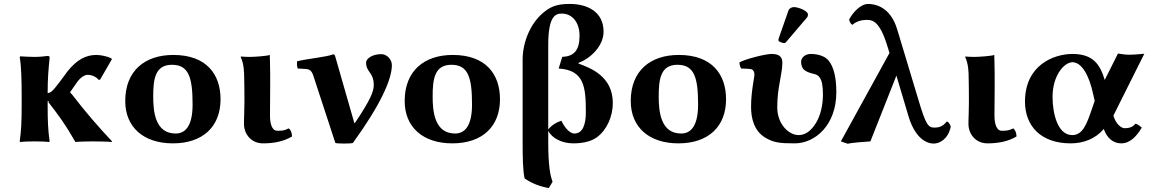

<svg xmlns="http://www.w3.org/2000/svg" viewBox="-20 -718 5837 975"><path d="M346 -238C340 -246 337 -243 337 -248C337 -253 338 -253 341 -257L371 -300C392 -330 414 -338 425 -338C447 -338 470 -327 480 -313H488L548 -417L545 -422C528 -431 493 -439 469 -439C415 -439 370 -414 323 -356C323 -356 284 -302 262 -275C251 -262 240 -247 222 -245V-246C222 -321 226 -364 232 -424C232 -431 229 -434 223 -434C209 -432 182 -429 154 -429C128 -429 101 -431 83 -432L80 -428C88 -385 90 -310 90 -235V-180C90 -105 88 -54 80 0L82 3C103 1 121 0 156 0C190 0 211 1 230 3L232 0C224 -57 222 -104 222 -180V-205C231 -205 230 -204 228 -203C226 -202 224 -201 226 -199C280 -129 309 -91 363 3C378 1 432 0 449 0C466 0 538 1 547 3L549 0C475 -79 416 -147 346 -238Z M616 -205C616 -72 709 10 858 10C1011 10 1100 -76 1100 -214C1100 -340 1029 -439 860 -439C717 -439 616 -360 616 -205ZM853 -389C938 -389 958 -326 958 -187C958 -72 917 -40 872 -40C768 -40 758 -151 758 -228C758 -315 767 -389 853 -389Z M1221 -261C1222 -222 1221 -173 1220 -135C1219 -115 1219 -99 1219 -88C1219 -41 1252 10 1316 10C1368 10 1420 1 1463 -25C1463 -41 1457 -59 1446 -66C1424 -55 1414 -54 1388 -54C1361 -54 1351 -90 1351 -131C1351 -161 1352 -212 1352 -272V-343C1352 -375 1350 -439 1350 -439C1335 -433 1267 -429 1248 -429C1236 -429 1210 -430 1204 -431L1202 -429C1219 -394 1220 -350 1220 -322Z M1572 -331 1683 8C1693 12 1762 12 1772 8C1909 -181 1970 -313 1970 -387C1970 -415 1946 -443 1916 -443C1867 -443 1839 -418 1839 -401C1839 -350 1878 -352 1878 -286C1878 -253 1860 -210 1788 -102C1787 -100 1786 -99 1785 -98C1781 -91 1780 -90 1778 -98L1683 -429C1680 -440 1678 -442 1671 -442C1641 -429 1549 -421 1489 -407C1487 -399 1488 -378 1492 -370L1529 -368C1552 -367 1563 -360 1572 -331Z M2035 -205C2035 -72 2128 10 2277 10C2430 10 2519 -76 2519 -214C2519 -340 2448 -439 2279 -439C2136 -439 2035 -360 2035 -205ZM2272 -389C2357 -389 2377 -326 2377 -187C2377 -72 2336 -40 2291 -40C2187 -40 2177 -151 2177 -228C2177 -315 2186 -389 2272 -389Z M2634 0C2634 83 2635 147 2644 188C2680 213 2721 229 2767 237L2786 205C2774 173 2764 124 2764 0V-54C2783 -16 2833 10 2892 10C2931 10 2978 3 3010 -20C3062 -58 3092 -127 3092 -195C3092 -331 2978 -373 2918 -395V-399C2979 -421 3045 -485 3045 -557C3045 -657 2965 -698 2873 -698C2801 -698 2772 -681 2737 -652C2673 -598 2634 -503 2634 -416ZM2764 -489C2764 -639 2802 -649 2833 -649C2886 -649 2923 -604 2923 -537C2923 -462 2895 -432 2835 -429L2817 -370C2947 -362 2955 -276 2955 -147C2955 -88 2940 -40 2897 -40C2868 -40 2841 -82 2831 -105C2786 -91 2764 -61 2764 -61Z M3183 -205C3183 -72 3276 10 3425 10C3578 10 3667 -76 3667 -214C3667 -340 3596 -439 3427 -439C3284 -439 3183 -360 3183 -205ZM3420 -389C3505 -389 3525 -326 3525 -187C3525 -72 3484 -40 3439 -40C3335 -40 3325 -151 3325 -228C3325 -315 3334 -389 3420 -389Z M4227 -250C4227 -321 4215 -377 4188 -410C4169 -434 4132 -444 4097 -444C4066 -444 4048 -423 4048 -404C4048 -389 4053 -372 4064 -363C4077 -352 4096 -347 4104 -345C4115 -342 4132 -340 4142 -325C4153 -310 4159 -285 4159 -238C4159 -188 4148 -132 4122 -91C4099 -55 4071 -32 4036 -32C3982 -32 3927 -92 3927 -172C3927 -226 3933 -263 3939 -297C3944 -330 3953 -366 3953 -399C3953 -432 3934 -444 3898 -444C3865 -444 3761 -417 3735 -401C3735 -391 3739 -376 3744 -370C3757 -369 3790 -370 3799 -365C3805 -362 3811 -352 3811 -341C3811 -326 3807 -316 3804 -291C3799 -258 3794 -220 3794 -175C3794 -118 3809 -55 3863 -21C3908 7 3941 10 4016 10C4117 10 4227 -80 4227 -250ZM4012 -682C4001 -682 3988 -676 3984 -665L3934 -522C3933 -519 3933 -514 3933 -513C3933 -506 3955 -499 3963 -499C3967 -499 3971 -503 3974 -507L4078 -629C4082 -634 4083 -639 4083 -644C4083 -664 4032 -682 4012 -682Z M4808 -75C4805 -84 4799 -99 4788 -101C4767 -75 4747 -70 4726 -70C4694 -70 4682 -82 4643 -214L4536 -569C4501 -687 4419 -698 4389 -698C4350 -698 4311 -655 4292 -619C4294 -606 4302 -594 4309 -592C4327 -609 4355 -617 4380 -617C4408 -617 4447 -616 4488 -478L4497 -449L4250 0L4285 12C4308 6 4373 2 4400 0L4532 -334L4594 -126C4622 -33 4672 11 4722 11C4751 11 4795 -11 4808 -75Z M4900 -261C4901 -222 4900 -173 4899 -135C4898 -115 4898 -99 4898 -88C4898 -41 4931 10 4995 10C5047 10 5099 1 5142 -25C5142 -41 5136 -59 5125 -66C5103 -55 5093 -54 5067 -54C5040 -54 5030 -90 5030 -131C5030 -161 5031 -212 5031 -272V-343C5031 -375 5029 -439 5029 -439C5014 -433 4946 -429 4927 -429C4915 -429 4889 -430 4883 -431L4881 -429C4898 -394 4899 -350 4899 -322Z M5426 -444C5332 -444 5185 -388 5185 -202C5185 -78 5266 10 5417 10C5482 10 5543 -13 5585 -63C5602 -16 5633 10 5674 10C5720 10 5754 -29 5778 -70C5769 -78 5756 -88 5746 -90C5729 -68 5706 -67 5689 -67C5678 -67 5647 -84 5634 -131L5791 -445C5762 -442 5728 -440 5714 -440C5702 -440 5689 -441 5657 -446L5590 -312C5566 -392 5530 -444 5426 -444ZM5539 -206 5526 -168C5500 -92 5480 -32 5425 -32C5349 -32 5325 -146 5325 -226C5325 -336 5385 -402 5426 -402C5473 -402 5511 -335 5531 -241Z"/></svg>

Font: Libertinus Sans
Style: Bold
Weight: 700
Designer: Philipp H. Poll, Khaled Hosny
Foundry: Caleb Maclennan
Version: Version 7.050;RELEASE